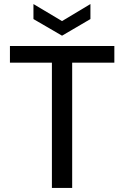

<svg xmlns="http://www.w3.org/2000/svg" viewBox="-20 -927 612 947"><path d="M236 0V-618H29V-700H544V-618H336V0ZM286 -751 145 -833V-907L286 -823L426 -907V-833Z"/></svg>

Font: DM Sans 17pt Medium
Style: Regular
Weight: 500
Version: Version 4.004;gftools[0.9.30]